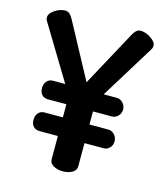

<svg xmlns="http://www.w3.org/2000/svg" viewBox="-110 -821 783 906"><g transform="rotate(15 281.5 -368.0)"><path d="M21 -683Q21 -702 46.5 -719Q72 -736 98 -736Q119 -736 135 -706L281 -435L428 -706Q444 -736 465 -736Q490 -736 516 -718.5Q542 -701 542 -683Q542 -675 538 -667L374 -401H439Q455 -401 468 -387.5Q481 -374 481 -355Q481 -336 468 -323Q455 -310 439 -310H346V-246H439Q455 -246 468 -232.5Q481 -219 481 -200Q481 -180 468.5 -167.5Q456 -155 439 -155H346V-41Q346 -22 327 -11Q308 0 281 0Q254 0 235 -11Q216 -22 216 -41V-155H126Q107 -155 96 -167Q85 -179 85 -199Q85 -220 96.5 -233Q108 -246 126 -246H216V-310H126Q107 -310 96 -322Q85 -334 85 -354Q85 -375 96.5 -388Q108 -401 126 -401H186L25 -667Q21 -672 21 -683Z"/></g></svg>

Font: Terminal Dosis
Style: Bold
Weight: 700
Designer: EdgarTolentino, PabloImpallari, IginoMarini
Foundry: EdgarTolentino, PabloImpallari, IginoMarini
Version: Version 1.006